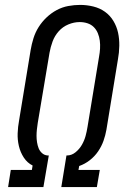

<svg xmlns="http://www.w3.org/2000/svg" viewBox="-20 -763 540 783"><path d="M13 0 24 -70H110L113 -88Q91 -99 77 -120.5Q63 -142 57 -167.5Q51 -193 52 -219.5Q53 -246 58 -273L105 -559Q109 -583 116.5 -607Q124 -631 137.5 -652.5Q151 -674 170 -692Q189 -710 211.5 -722Q234 -734 258.5 -738.5Q283 -743 307 -743Q334 -743 360.5 -736.5Q387 -730 408 -715Q429 -700 442.5 -677.5Q456 -655 461.5 -629.5Q467 -604 466.5 -576Q466 -548 461 -521L414 -234Q410 -211 402 -188.5Q394 -166 380 -145.5Q366 -125 346 -109.5Q326 -94 303 -86L300 -70H387L375 0H230L251 -129H253Q272 -129 288 -142Q304 -155 314 -172.5Q324 -190 329 -208.5Q334 -227 337 -246L384 -532Q387 -548 388 -564.5Q389 -581 387 -597Q385 -613 379 -627.5Q373 -642 362.5 -652.5Q352 -663 337 -668Q322 -673 305 -673Q282 -673 259 -663.5Q236 -654 219.5 -635.5Q203 -617 194.5 -594Q186 -571 182 -548L134 -262Q132 -249 130.5 -235.5Q129 -222 129 -209Q129 -196 131 -183Q133 -170 137.5 -158.5Q142 -147 151.5 -138.5Q161 -130 174 -129H179L157 0Z"/></svg>

Font: Iosevka Curly Slab Oblique
Style: Regular
Weight: 400
Italic angle: -9°
Monospace: yes
Designer: Belleve Invis
Foundry: Belleve Invis
Version: Version 11.1.0; ttfautohint (v1.8.3)